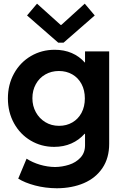

<svg xmlns="http://www.w3.org/2000/svg" viewBox="-20 -800 661 1033"><path d="M78.1 161.1 123 53.7Q154.8 74.2 195.1 86.2Q235.4 98.1 276.4 98.6Q314.5 98.1 351.3 86.4Q388.2 74.7 412.8 48.3Q437.5 22 437.5 -18.6V-80.1H435.1Q405.3 -46.4 363.8 -28.1Q322.3 -9.8 271.5 -9.8Q202.1 -9.8 145 -43.7Q87.9 -77.6 55.2 -137.2Q22.5 -196.8 22.5 -270.5Q22.5 -345.2 55.7 -405Q88.9 -464.8 146.5 -498.5Q204.1 -532.2 274.4 -532.2Q325.2 -532.2 366 -514.6Q406.7 -497.1 436 -463.9H437.5V-523.4H567.4V-26.4Q567.4 50.3 531.2 104Q495.1 157.7 431.6 185.1Q368.2 212.4 286.1 212.9Q223.1 212.4 168.2 197.8Q113.3 183.1 78.1 161.1ZM436.5 -270.5Q436.5 -314.5 418.7 -347.9Q400.9 -381.3 369.1 -399.7Q337.4 -418 296.9 -418Q256.3 -418 223.9 -399.4Q191.4 -380.9 172.9 -347.4Q154.3 -314 154.3 -271.5Q154.3 -230 172.9 -196.3Q191.4 -162.6 223.9 -142.8Q256.3 -123 297.9 -123Q337.9 -123 369.4 -141.4Q400.9 -159.7 418.7 -193.1Q436.5 -226.6 436.5 -270.5ZM306.2 -666H310.1L436 -780.3L489.7 -716.8L321.8 -570.3H293.5L125.5 -716.8L179.2 -780.3Z"/></svg>

Font: Reddit Sans Chocolate
Style: Bold
Weight: 700
Designer: Stephen Hutchings
Foundry: Reddit
Version: Version 1.011